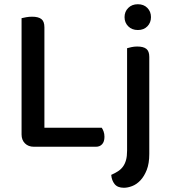

<svg xmlns="http://www.w3.org/2000/svg" viewBox="-20 -693 799 908"><path d="M140 1Q114 1 98 -15Q82 -31 82 -57V-607Q90 -609 103.5 -611.5Q117 -614 132 -614Q161 -614 175.5 -603Q190 -592 190 -564V-89H461Q466 -82 470 -71Q474 -60 474 -46Q474 -23 463 -11Q452 1 434 1ZM686 35Q686 80 674 110.5Q662 141 644 160Q626 179 605 187Q584 195 566 195Q536 195 522 177.5Q508 160 506 134Q524 126 538 117Q552 108 561.5 95Q571 82 576 64Q581 46 581 20V-465Q588 -467 601 -470Q614 -473 629 -473Q658 -473 672 -462Q686 -451 686 -424ZM569 -612Q569 -638 586.5 -655.5Q604 -673 632 -673Q660 -673 677 -655.5Q694 -638 694 -612Q694 -586 677 -568.5Q660 -551 632 -551Q604 -551 586.5 -568.5Q569 -586 569 -612Z"/></svg>

Font: Baloo 2 Medium
Style: Regular
Weight: 500
Designer: Sarang Kulkarni and Ek Type
Foundry: Ek Type
Version: Version 1.640;hotconv 1.0.111;makeotfexe 2.5.65597; ttfautoh